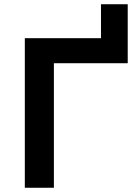

<svg xmlns="http://www.w3.org/2000/svg" viewBox="-20 -885 649 905"><path d="M97 0V-705H456V-865H582V-587H234V0Z"/></svg>

Font: Nunito Sans 7pt
Style: Bold
Weight: 700
Designer: Vernon Adams
Foundry: Vernon Adams
Version: Version 3.101;gftools[0.9.27]